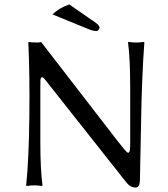

<svg xmlns="http://www.w3.org/2000/svg" viewBox="-20 -837 758 867"><path d="M107.9 -645 109.9 -647.9Q117.7 -645 151.9 -645Q151.9 -645 166 -647L508.8 -203.1Q548.8 -151.4 556.2 -147.9Q563.5 -144.5 565.9 -157.2Q567.4 -164.6 567.9 -178.2V-444.8Q567.9 -573.7 558.1 -645L560.1 -647.9Q578.1 -645 595 -645Q611.8 -645 629.9 -647.9L631.8 -645Q626 -566.9 622.6 -481.4Q619.1 -396 618.2 -339.6Q617.2 -283.2 615 -179.2Q612.8 -75.2 611.8 -21Q609.9 9.8 592.8 9.8Q567.9 9.8 549.8 -14.2L201.2 -455.1Q186 -475.1 179 -482.7Q171.9 -490.2 167.5 -487.5Q163.1 -484.9 162.6 -474.9Q162.1 -464.8 162.1 -439V-200.2Q162.1 -71.3 171.9 0L169.9 2.9Q151.9 0 135 0Q118.2 0 100.1 2.9L98.1 0Q110.4 -116.2 112.5 -311Q114.7 -505.9 107.9 -645ZM293 -816.9 414.1 -732.9Q429.2 -721.7 429.2 -711.9Q429.2 -706.1 424.6 -701.4Q419.9 -696.8 414.1 -696.8Q398.9 -696.8 371.1 -709L216.8 -772Q248 -801.8 293 -816.9Z"/></svg>

Font: Biolilbert
Style: Regular
Weight: 400
Designer: Philipp H. Poll
Foundry: Philipp H. Poll
Version: Version 1.1.0